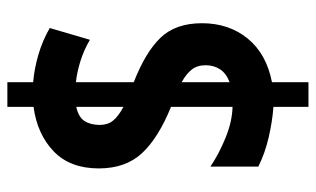

<svg xmlns="http://www.w3.org/2000/svg" viewBox="-188 -611 857 521"><g transform="rotate(-90 240.5 -350.5)"><path d="M211 -37Q171 -40 128 -50Q85 -60 49 -78V-208Q83 -185 127 -167Q171 -149 211 -148V-315Q127 -349 85.5 -393.5Q44 -438 44 -511Q44 -589 90.5 -633.5Q137 -678 211 -688V-759H278V-689Q314 -686 352 -675Q390 -664 425 -644L393 -535Q366 -551 336 -560.5Q306 -570 278 -573V-416Q360 -384 399 -343Q438 -302 438 -231Q438 -158 396.5 -107Q355 -56 278 -41V58H211ZM211 -572Q183 -566 172.5 -549.5Q162 -533 162 -508Q162 -487 173.5 -472.5Q185 -458 211 -444ZM278 -156Q302 -165 313 -182Q324 -199 324 -221Q324 -244 312 -259Q300 -274 278 -286Z"/></g></svg>

Font: Noto Sans Arabic ExtCond ExtBd
Style: Regular
Weight: 800
Width: 2
Designer: Monotype Design Team, Nadine Chahine, Nizar Qandah and Khaled Hosny
Foundry: Monotype Imaging Inc.
Version: Version 2.012; ttfautohint (v1.8.4.7-5d5b)